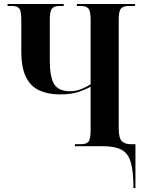

<svg xmlns="http://www.w3.org/2000/svg" viewBox="-20 -734 721 964"><path d="M650 210Q650 126 636.5 80.5Q623 35 589.5 17.5Q556 0 495 0H356V-10H387Q412 -10 423.5 -22Q435 -34 435 -79V-299Q416 -287 377.5 -273.5Q339 -260 281 -260Q222 -260 178.5 -279.5Q135 -299 111 -346Q87 -393 87 -477V-634Q87 -679 76.5 -691.5Q66 -704 41 -704H18V-714H300V-704H278Q253 -704 241.5 -691.5Q230 -679 230 -635V-432Q230 -347 252 -311.5Q274 -276 332 -276Q361 -276 388.5 -287Q416 -298 435 -311V-635Q435 -679 423.5 -691.5Q412 -704 387 -704H366V-714H658V-704H625Q600 -704 588 -691.5Q576 -679 576 -635V-91Q576 -40 592 -25Q608 -10 636 -10H660V210Z"/></svg>

Font: Noto Serif Display Condensed
Style: Bold
Weight: 700
Width: 3
Designer: Monotype Design Team
Foundry: Monotype Imaging Inc.
Version: Version 2.009